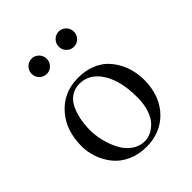

<svg xmlns="http://www.w3.org/2000/svg" viewBox="-181 -729 845 845"><g transform="rotate(-45 241.0 -306.5)"><path d="M123.8 -541.7Q109.9 -555.7 109.9 -575.2Q109.9 -594.7 123.8 -608.9Q137.7 -623 157.2 -623Q176.8 -623 190.4 -608.9Q204.1 -594.7 204.1 -575.2Q204.1 -555.7 190.4 -541.7Q176.8 -527.8 157.2 -527.8Q137.7 -527.8 123.8 -541.7ZM292.7 -541.7Q278.8 -555.7 278.8 -575.2Q278.8 -594.7 292.7 -608.9Q306.6 -623 326.2 -623Q345.7 -623 359.4 -608.9Q373 -594.7 373 -575.2Q373 -555.7 359.4 -541.7Q345.7 -527.8 326.2 -527.8Q306.6 -527.8 292.7 -541.7ZM40 -194.8Q40 -290.5 92.8 -352.1Q149.9 -418.9 242.2 -418.9Q284.2 -418.9 318.8 -406Q353.5 -393.1 375.7 -371.8Q397.9 -350.6 413.3 -322.3Q428.7 -293.9 435.3 -264.4Q441.9 -234.9 441.9 -204.1Q441.9 -158.2 426.8 -116.2Q411.1 -74.2 379.9 -43.9Q324.7 9.8 240.2 9.8Q191.9 9.8 152.6 -8.3Q113.3 -26.4 89.4 -56.2Q65.4 -85.9 52.7 -121.6Q40 -157.2 40 -194.8ZM228 -396Q197.3 -396 174.6 -380.1Q151.9 -364.3 139.6 -337.2Q127.4 -310.1 121.8 -280.3Q116.2 -250.5 116.2 -216.8Q116.2 -187 124 -153.6Q131.8 -120.1 147.5 -87.9Q163.1 -55.7 190.9 -34.4Q218.8 -13.2 253.9 -13.2Q272 -13.2 290.5 -21.7Q309.1 -30.3 326.7 -48.1Q344.2 -65.9 355.2 -98.6Q366.2 -131.3 366.2 -173.8Q366.2 -275.9 328.1 -335.9Q290 -396 228 -396Z"/></g></svg>

Font: Linux Libertine Display G
Style: Regular
Weight: 400
Designer: Philipp H. Poll
Foundry: Philipp H. Poll
Version: Version 5.0.9